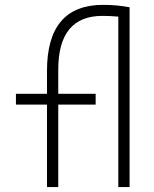

<svg xmlns="http://www.w3.org/2000/svg" viewBox="-20 -762 626 782"><path d="M171.4 0V-335.9H44.9V-379.9H171.4V-473.6Q171.4 -742.2 399.9 -742.2Q456.1 -742.2 507.8 -732.4V0H461.9V-694.3Q427.2 -697.3 397 -697.3Q217.3 -697.3 217.3 -478.5V-379.9H369.6V-335.9H217.3V0Z"/></svg>

Font: Cascadia Code NF ExtraLight
Style: Regular
Weight: 200
Monospace: yes
Designer: Aaron Bell
Foundry: Saja Typeworks
Version: Version 2404.023; ttfautohint (v1.8.4)